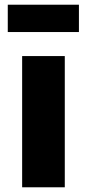

<svg xmlns="http://www.w3.org/2000/svg" viewBox="-20 -795 369 815"><path d="M74 0V-557H255V0ZM13 -659V-775H315V-659Z"/></svg>

Font: Koeln Type Sans ExtraBold
Style: Regular
Weight: 800
Designer: Eben Sorkin
Foundry: Eben Sorkin
Version: Version 2.001